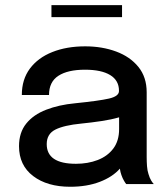

<svg xmlns="http://www.w3.org/2000/svg" viewBox="-20 -721 656 752"><path d="M255 10.5Q165 10.5 109.8 -31.5Q54.5 -73.5 54.5 -148.5Q54.5 -202 82.8 -237Q111 -272 160.8 -291.2Q210.5 -310.5 274 -316.5Q368 -326 407 -335Q446 -344 446 -364.5V-365.5Q446 -406 411.5 -427Q377 -448 313 -448Q245.5 -448 208.8 -424.2Q172 -400.5 172 -349H65.5Q65.5 -410 97.2 -452.5Q129 -495 185 -517.2Q241 -539.5 313.5 -539.5Q380 -539.5 434.8 -519.2Q489.5 -499 522 -459Q554.5 -419 554.5 -359.5V-106Q554.5 -87.5 555.8 -70.2Q557 -53 561.5 -39.5Q566 -24 572.2 -13.8Q578.5 -3.5 582.5 0H474.5Q471.5 -3 465.8 -12.8Q460 -22.5 455.5 -35.5Q451.5 -46.5 449.5 -60.5Q421 -28 370.8 -8.8Q320.5 10.5 255 10.5ZM277.5 -79.5Q324 -79.5 362.5 -94.2Q401 -109 423.8 -139.2Q446.5 -169.5 446.5 -215.5V-261.5Q415.5 -252.5 377 -246.8Q338.5 -241 298.5 -237Q231 -230.5 197 -213.5Q163 -196.5 163 -156.5Q163 -79.5 277.5 -79.5ZM181.5 -654V-701H458V-654Z"/></svg>

Font: Epilogue Medium
Style: Regular
Weight: 500
Designer: Tyler Finck
Foundry: Etcetera Type Co
Version: Version 2.111; ttfautohint (v1.8.3)